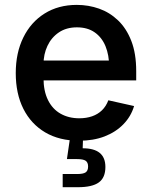

<svg xmlns="http://www.w3.org/2000/svg" viewBox="-20 -573 629 797"><path d="M308.1 11.2Q226.6 11.2 167.7 -23.4Q108.9 -58.1 77.1 -121.1Q45.4 -184.1 45.4 -269.5Q45.4 -353.5 76.7 -417.2Q107.9 -481 165 -516.8Q222.2 -552.7 298.8 -552.7Q347.2 -552.7 391.4 -537.1Q435.5 -521.5 470.2 -488.3Q504.9 -455.1 525.1 -403.1Q545.4 -351.1 545.4 -277.8V-239.3H105.5V-321.8H486.8L433.1 -295.9Q433.1 -344.2 418 -381.1Q402.8 -418 373 -438.7Q343.3 -459.5 299.3 -459.5Q255.4 -459.5 224.4 -438.5Q193.4 -417.5 177 -382.6Q160.6 -347.7 160.6 -306.2V-249.5Q160.6 -195.3 179.2 -157.7Q197.8 -120.1 231.4 -101.1Q265.1 -82 309.1 -82Q338.4 -82 362.3 -90.3Q386.2 -98.6 403.3 -115.2Q420.4 -131.8 429.7 -156.7L536.6 -132.8Q523.9 -89.8 492.4 -57.4Q460.9 -24.9 414.3 -6.8Q367.7 11.2 308.1 11.2ZM240.2 204.1V149.4H299.8Q325.2 149.4 335.4 142.6Q345.7 135.7 345.7 118.2Q345.7 101.1 335.4 94.2Q325.2 87.4 299.8 87.4H257.8L273.9 -22.5H324.7V0L323.2 42.5Q370.6 42.5 394 61.8Q417.5 81.1 417.5 120.1Q417.5 164.6 390.1 184.3Q362.8 204.1 303.2 204.1Z"/></svg>

Font: Inter
Style: 540
Weight: 540
Designer: Rasmus Andersson
Foundry: rsms
Version: Version 4.001;git-66647c0bb